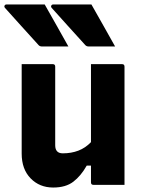

<svg xmlns="http://www.w3.org/2000/svg" viewBox="-27 -827 647 859"><path d="M173 -807Q200 -759 226.5 -712.5Q253 -666 279 -619H161Q150 -619 144 -627Q100 -676 66.5 -712.5Q33 -749 -5 -792Q-9 -797 -6.5 -802Q-4 -807 2 -807ZM382 -807Q409 -759 435.5 -712.5Q462 -666 488 -619H370Q359 -619 353 -627Q309 -676 275.5 -712.5Q242 -749 204 -792Q200 -797 202.5 -802Q205 -807 211 -807ZM209 -540Q220 -540 220 -529V-177Q220 -141 254 -141Q292 -141 323.5 -153Q355 -165 380 -191V-540H519Q530 -540 530 -529V0H391Q380 0 380 -11V-86H361Q335 -40 301 -14Q267 12 211 12Q150 12 110 -29Q70 -70 70 -140V-540Z"/></svg>

Font: Recursive Sn Lnr St XBd
Style: Regular
Weight: 800
Version: Version 1.079;hotconv 1.0.112;makeotfexe 2.5.65598; ttfautoh